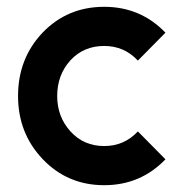

<svg xmlns="http://www.w3.org/2000/svg" viewBox="-20 -532 527 564"><path d="M286 -512Q178 -512 105 -436Q33 -360 33 -250Q33 -141 105 -65Q178 12 286 12Q393 12 466 -64L385 -146Q345 -103 286 -103Q226 -103 187 -146Q148 -189 148 -250Q148 -312 187 -355Q226 -397 286 -397Q345 -397 385 -354L466 -436Q393 -512 286 -512Z"/></svg>

Font: Unageo
Style: SemiBold
Weight: 600
Designer: Richard Sepsi
Foundry: Richard Sepsi
Version: Version 2.000